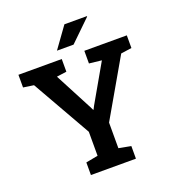

<svg xmlns="http://www.w3.org/2000/svg" viewBox="-158 -1024 1046 1147"><g transform="rotate(-20 365.5 -450.0)"><path d="M222.7 0V-80.1L299.3 -94.7V-247.1L86.9 -620.6L20.5 -630.4V-710.9H295.9V-630.4L232.9 -621.6L357.9 -383.3L368.7 -361.3L371.1 -361.8L381.8 -382.8L518.6 -621.6L439.5 -630.4V-710.9H709.5V-630.4L641.1 -620.6L431.6 -257.3V-94.7L508.8 -80.1V0ZM286.1 -767.6 381.8 -900.4H524.4L525.4 -897.5L391.6 -767.6Z"/></g></svg>

Font: Roboto Slab SemiBold
Style: Regular
Weight: 600
Designer: Google
Version: Version 2.001; ttfautohint (v1.8.3)